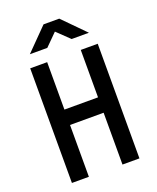

<svg xmlns="http://www.w3.org/2000/svg" viewBox="-170 -1050 940 1149"><g transform="rotate(-20 300.0 -475.0)"><path d="M223 -810 299 -886 378 -810H488L350 -950H250L112 -810ZM193 0V-330H407V0H515V-730H407V-428H193V-730H85V0Z"/></g></svg>

Font: Tekne LDO SemiBold
Style: Regular
Weight: 600
Monospace: yes
Designer: Alessio Laiso, Mario Rullo, Paolo Rosset
Foundry: Alessio Laiso
Version: Version 1.000;hotconv 1.0.109;makeotfexe 2.5.65596